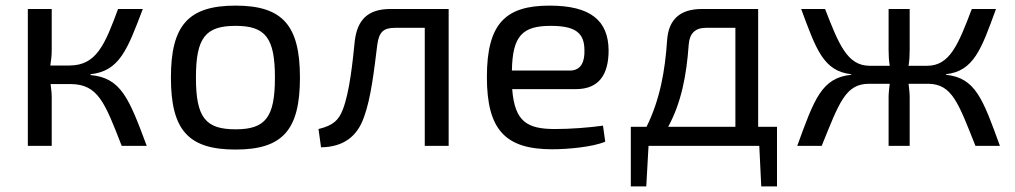

<svg xmlns="http://www.w3.org/2000/svg" viewBox="-20 -519 3611 683"><path d="M302 -255C405 -266 433 -342 488 -487H400C353 -360 323 -286 227 -286H159C162 -304 164 -323 164 -342V-487H79V0H164V-173C164 -187 162 -204 160 -220H227H232C329 -219 353 -154 413 0H502C439 -169 411 -242 302 -252Z M818 -499C650 -499 588 -429 588 -243C588 -56 650 13 818 13C985 13 1047 -56 1047 -243C1047 -429 985 -499 818 -499ZM818 -427C924 -427 958 -385 958 -243C958 -101 924 -59 818 -59C711 -59 677 -101 677 -243C677 -385 711 -427 818 -427Z M1576 -487H1369C1288 -487 1251 -448 1242 -373C1235 -304 1224 -191 1199 -128C1185 -93 1167 -73 1113 -60L1122 5C1201 4 1251 -33 1275 -103C1300 -171 1311 -271 1322 -359C1328 -404 1343 -420 1385 -420H1491V0H1576Z M2029 -202C2110 -202 2145 -253 2145 -340C2144 -445 2082 -499 1935 -499C1779 -499 1712 -436 1712 -245C1712 -58 1777 12 1944 12C2000 12 2088 4 2133 -15L2125 -72C2075 -65 2008 -60 1955 -60C1855 -60 1811 -86 1802 -202ZM1801 -268C1803 -391 1838 -427 1939 -427C2027 -427 2059 -402 2059 -340C2060 -304 2050 -268 2007 -268Z M2744 -68H2677V-487H2477C2398 -487 2358 -449 2353 -375C2346 -269 2328 -165 2280 -68H2224V144H2279L2287 0H2681L2688 144H2744ZM2596 -68H2357C2403 -153 2422 -248 2430 -361C2433 -400 2453 -420 2491 -420H2596Z M3345 -255C3444 -266 3471 -344 3523 -487H3437C3389 -361 3359 -285 3278 -285H3212C3215 -303 3216 -322 3216 -342V-487H3141V-342C3141 -322 3142 -303 3145 -285H3074C2994 -285 2964 -361 2915 -487H2830C2883 -344 2909 -266 3008 -255V-253C2903 -242 2877 -168 2816 0H2903C2965 -153 2987 -220 3070 -221H3145C3143 -204 3141 -188 3141 -173V0H3216V-173C3216 -188 3214 -204 3212 -221H3282C3367 -220 3389 -153 3450 0H3537C3476 -168 3450 -242 3345 -253Z"/></svg>

Font: SnT
Style: Regular
Weight: 400
Designer: Natanael Gama
Version: Version 1.001;PS 001.001;hotconv 1.0.70;makeotf.lib2.5.58329